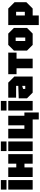

<svg xmlns="http://www.w3.org/2000/svg" viewBox="1728 -2498 910 4405"><g transform="rotate(-90 2182.5 -295.0)"><path d="M35 0V-560H255V0ZM35 -600V-730H255V-600Z M325 0V-560H545V-376H630V-560H850V0H630V-188H545V0Z M920 0V-560H1140V0ZM920 -600V-730H1140V-600Z M1730 -560V-190H1805V140H1645V0H1210V-560H1430V-190H1510V-560Z M1850 0V-560H2070V0ZM1850 -600V-730H2070V-600Z M2130 -130V-320L2415 -330V-380H2145V-560H2490L2630 -420V0H2260ZM2345 -220V-170H2415V-240Z M3040 0V-370H3178V-560H2683V-370H2820V0Z M3225 -130V-430L3355 -560H3615L3745 -430V-130L3615 0H3355ZM3445 -170H3525V-390H3445Z M3810 140V-560H4190L4335 -415V-145L4190 0H4030V140ZM4115 -380H4030V-180H4115Z"/></g></svg>

Font: Tektur SemiCondensed Black
Style: Regular
Weight: 900
Width: 4
Designer: Adam Jagosz
Foundry: Adam Jagosz
Version: Version 1.005;gftools[0.9.30]